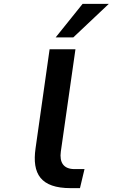

<svg xmlns="http://www.w3.org/2000/svg" viewBox="-20 -974 583 994"><path d="M345.7 0H394L417.5 -98.6H365.7C309.1 -98.6 287.1 -132.8 294.9 -189L370.6 -718.8H236.8L164.1 -206.5C145 -73.7 190.9 0 345.7 0ZM359.4 -780.3 543.5 -954.1H407.7L268.1 -780.3Z"/></svg>

Font: Winston SemiBold
Style: Italic
Weight: 600
Italic angle: -8.13011°
Designer: Vernon Adams, Kim Jin-seong, David Berlow, Cristiano Sobral
Foundry: The Winston Project Authors
Version: Version 3.004